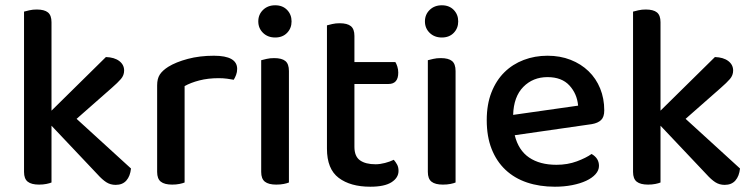

<svg xmlns="http://www.w3.org/2000/svg" viewBox="-20 -693 2852 727"><path d="M175 -2Q168 1 155.5 3.5Q143 6 128 6Q99 6 85 -5Q71 -16 71 -42V-649Q78 -651 91 -654Q104 -657 119 -657Q148 -657 161.5 -646Q175 -635 175 -609V-274L381 -477Q413 -476 431.5 -462Q450 -448 450 -426Q450 -408 438 -394Q426 -380 403 -360L270 -243L476 -55Q473 -26 458.5 -9.5Q444 7 418 7Q398 7 382.5 -3Q367 -13 349 -33L175 -217V-2Z M679 -2Q672 1 659.5 3.5Q647 6 632 6Q603 6 589 -5Q575 -16 575 -42V-370Q575 -395 585 -410.5Q595 -426 617 -440Q646 -458 691 -470Q736 -482 790 -482Q878 -482 878 -432Q878 -420 874 -409.5Q870 -399 865 -391Q855 -393 840 -395Q825 -397 808 -397Q768 -397 735 -388.5Q702 -380 679 -367Z M1074 -2Q1067 1 1054.5 3.5Q1042 6 1026 6Q997 6 983 -5Q969 -16 969 -42V-465Q977 -467 989.5 -470Q1002 -473 1018 -473Q1047 -473 1060.5 -462Q1074 -451 1074 -424ZM958 -612Q958 -638 976 -655.5Q994 -673 1022 -673Q1050 -673 1067 -655.5Q1084 -638 1084 -612Q1084 -586 1067 -568.5Q1050 -551 1022 -551Q994 -551 976 -568.5Q958 -586 958 -612Z M1322 -137Q1322 -101 1343 -86Q1364 -71 1402 -71Q1419 -71 1438 -76Q1457 -81 1471 -88Q1478 -80 1483.5 -70Q1489 -60 1489 -46Q1489 -20 1462.5 -3Q1436 14 1382 14Q1307 14 1262.5 -19.5Q1218 -53 1218 -130V-597Q1225 -599 1238 -602Q1251 -605 1266 -605Q1295 -605 1308.5 -594Q1322 -583 1322 -557V-458H1477Q1481 -452 1484.5 -441Q1488 -430 1488 -418Q1488 -375 1451 -375H1322V-137Z M1705 -2Q1698 1 1685.5 3.5Q1673 6 1657 6Q1628 6 1614 -5Q1600 -16 1600 -42V-465Q1608 -467 1620.5 -470Q1633 -473 1649 -473Q1678 -473 1691.5 -462Q1705 -451 1705 -424ZM1589 -612Q1589 -638 1607 -655.5Q1625 -673 1653 -673Q1681 -673 1698 -655.5Q1715 -638 1715 -612Q1715 -586 1698 -568.5Q1681 -551 1653 -551Q1625 -551 1607 -568.5Q1589 -586 1589 -612Z M1929 -181Q1943 -124 1983.5 -96.5Q2024 -69 2087 -69Q2129 -69 2164 -82Q2199 -95 2220 -110Q2248 -94 2248 -65Q2248 -48 2235 -33.5Q2222 -19 2199.5 -8.5Q2177 2 2146.5 8Q2116 14 2081 14Q2023 14 1975.5 -2Q1928 -18 1894 -50Q1860 -82 1841.5 -129Q1823 -176 1823 -238Q1823 -298 1841 -343.5Q1859 -389 1890 -419.5Q1921 -450 1963 -466Q2005 -482 2053 -482Q2101 -482 2140.5 -466.5Q2180 -451 2208.5 -423.5Q2237 -396 2252.5 -358Q2268 -320 2268 -275Q2268 -250 2256 -238.5Q2244 -227 2221 -223ZM2053 -401Q1998 -401 1961.5 -364Q1925 -327 1923 -258L2169 -293Q2165 -338 2136 -369.5Q2107 -401 2053 -401Z M2481 -2Q2474 1 2461.5 3.5Q2449 6 2434 6Q2405 6 2391 -5Q2377 -16 2377 -42V-649Q2384 -651 2397 -654Q2410 -657 2425 -657Q2454 -657 2467.5 -646Q2481 -635 2481 -609V-274L2687 -477Q2719 -476 2737.5 -462Q2756 -448 2756 -426Q2756 -408 2744 -394Q2732 -380 2709 -360L2576 -243L2782 -55Q2779 -26 2764.5 -9.5Q2750 7 2724 7Q2704 7 2688.5 -3Q2673 -13 2655 -33L2481 -217V-2Z"/></svg>

Font: Baloo Bhai 2 Medium
Style: Regular
Weight: 500
Designer: Supriya Tembe, Noopur Datye and Ek Type
Foundry: Ek Type
Version: Version 1.640;PS 1.000;hotconv 16.6.51;makeotf.lib2.5.65220;